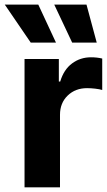

<svg xmlns="http://www.w3.org/2000/svg" viewBox="-60 -797 456 817"><path d="M44.4 0V-545.9H190.4V-450.2H196.3Q211.4 -501 246.6 -527.1Q281.7 -553.2 327.1 -553.2Q353 -553.2 375 -547.9V-414.1Q364.3 -417.5 345.5 -419.7Q326.7 -421.9 310.5 -421.9Q260.7 -421.9 228 -390.4Q195.3 -358.9 195.3 -308.6V0ZM70.8 -615.7 -39.6 -777.3H103L178.2 -615.7ZM247.1 -615.7 170.9 -777.3H308.1L351.6 -615.7Z"/></svg>

Font: Inter Tight
Style: Bold
Weight: 700
Designer: Rasmus Andersson
Foundry: rsms
Version: Version 3.004; ttfautohint (v1.8.4.7-5d5b)